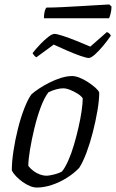

<svg xmlns="http://www.w3.org/2000/svg" viewBox="-20 -841 520 861"><path d="M145 0Q130 0 113.5 -7Q97 -14 81 -25.5Q65 -37 52 -50.5Q39 -64 33 -77Q33 -116 40.5 -165Q48 -214 60.5 -264Q73 -314 89 -355Q105 -396 121 -418Q133 -429 154 -443Q175 -457 200.5 -470Q226 -483 253 -491.5Q280 -500 304 -500Q318 -500 337 -492.5Q356 -485 375 -472.5Q394 -460 408 -447.5Q422 -435 425 -426Q425 -392 417 -345Q409 -298 396.5 -249Q384 -200 368 -157Q352 -114 335 -88Q311 -63 279 -43Q247 -23 212 -11.5Q177 0 145 0ZM187 -53Q195 -53 208.5 -55.5Q222 -58 236 -62.5Q250 -67 258 -72Q272 -89 286 -120.5Q300 -152 311.5 -191Q323 -230 332 -269.5Q341 -309 346 -343.5Q351 -378 351 -400Q344 -411 328 -421Q312 -431 294.5 -438Q277 -445 263 -445Q250 -445 232.5 -440.5Q215 -436 197 -427Q178 -402 162 -358.5Q146 -315 134 -265Q122 -215 114.5 -170Q107 -125 107 -97Q117 -84 130.5 -74Q144 -64 159.5 -58.5Q175 -53 187 -53ZM378 -581Q368 -581 340.5 -590.5Q313 -600 280 -614.5Q247 -629 221 -641L143 -584Q139 -586 134 -591.5Q129 -597 126 -603Q142 -623 160.5 -642.5Q179 -662 196.5 -675.5Q214 -689 224 -689Q235 -689 262.5 -680Q290 -671 323.5 -657.5Q357 -644 385 -632L459 -697Q467 -695 471.5 -689.5Q476 -684 477 -681Q462 -659 442.5 -635.5Q423 -612 405.5 -596.5Q388 -581 378 -581ZM177 -759Q177 -778 180.5 -790.5Q184 -803 188 -807Q218 -807 258.5 -809Q299 -811 341 -813.5Q383 -816 417.5 -818Q452 -820 470 -821L480 -812Q480 -795 476 -780Q472 -765 469 -759Z"/></svg>

Font: Texturina Medium 12pt ExtraLight
Style: Italic
Weight: 250
Italic angle: -11°
Version: Version 1.002